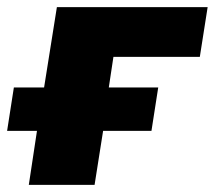

<svg xmlns="http://www.w3.org/2000/svg" viewBox="-30 -520 604 540"><path d="M51 0 74 -152H-10L9 -274H94L130 -500H554L532 -360H289L276 -274H415L396 -152H260L236 0Z"/></svg>

Font: Nunito Sans 9pt Black
Style: Italic
Weight: 900
Italic angle: -9°
Version: Version 3.101;gftools[0.9.27]